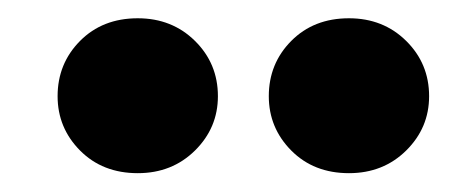

<svg xmlns="http://www.w3.org/2000/svg" viewBox="-20 -777 489 206"><path d="M354.4 -591.2Q316.6 -591.2 292.5 -615.5Q268.4 -639.8 268.4 -673.8Q268.4 -708.8 292.5 -733.1Q316.6 -757.4 354.4 -757.4Q391.2 -757.4 415.8 -733.1Q440.4 -708.8 440.4 -673.8Q440.4 -639.8 415.8 -615.5Q391.2 -591.2 354.4 -591.2ZM127.8 -591.2Q90 -591.2 65.9 -615.5Q41.8 -639.8 41.8 -673.8Q41.8 -708.8 65.9 -733.1Q90 -757.4 127.8 -757.4Q164.6 -757.4 189.2 -733.1Q213.8 -708.8 213.8 -673.8Q213.8 -639.8 189.2 -615.5Q164.6 -591.2 127.8 -591.2Z"/></svg>

Font: Be Vietnam Pro Variable Thin
Style: Regular
Weight: 100
Designer: Lam Bao, Tony Le, Vietanh Nguyen
Foundry: Yellow Type Foundry
Version: Version 1.002